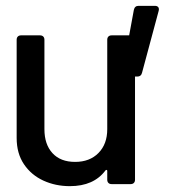

<svg xmlns="http://www.w3.org/2000/svg" viewBox="-20 -630 602 657"><path d="M442 -368V-15Q442 -8 438 -4Q434 0 427 0H362Q355 0 351 -4Q347 -8 347 -15V-45Q347 -48 345 -48.5Q343 -49 341 -47Q301 7 219 7Q170 7 128.5 -12Q87 -31 62 -68Q37 -105 37 -158V-494Q37 -501 41 -505Q45 -509 52 -509H117Q124 -509 128 -505Q132 -501 132 -494V-188Q132 -136 159.5 -106Q187 -76 237 -76Q287 -76 317 -106.5Q347 -137 347 -188V-494Q347 -501 351 -505Q355 -509 362 -509H422L438 -596Q441 -610 454 -610H510Q518 -610 521.5 -605.5Q525 -601 523 -593L466 -381Q463 -368 450 -368Z"/></svg>

Font: Barlow_Medium_SS
Style: Regular
Weight: 500
Designer: Jeremy Tribby
Foundry: Jeremy Tribby
Version: Version 1.101 August 23, 2024